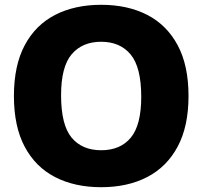

<svg xmlns="http://www.w3.org/2000/svg" viewBox="-20 -770 843 800"><path d="M401.5 10Q291.5 10 209.8 -32Q128 -74 83 -158.5Q38 -243 38 -370Q38 -497 83 -581.5Q128 -666 209.8 -708Q291.5 -750 401.5 -750Q512 -750 593.8 -707.8Q675.5 -665.5 720.5 -581.2Q765.5 -497 765.5 -370Q765.5 -243.5 720.2 -159Q675 -74.5 593.2 -32.2Q511.5 10 401.5 10ZM401.5 -144Q481.5 -144 525 -196.5Q568.5 -249 568.5 -366.5Q568.5 -489.5 524.5 -542.8Q480.5 -596 401.5 -596Q323 -596 278.8 -544Q234.5 -492 234.5 -373.5Q234.5 -249.5 278.2 -196.8Q322 -144 401.5 -144Z"/></svg>

Font: Encode Sans XBd
Style: Regular
Weight: 800
Designer: Multiple Designers
Foundry: Impallari Type
Version: Version 3.002; ttfautohint (v1.8.3) -l 8 -r 50 -G 200 -x 14 